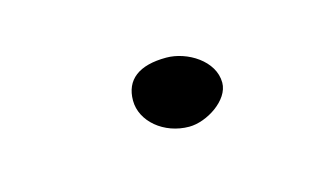

<svg xmlns="http://www.w3.org/2000/svg" viewBox="-29 -116 284 169"><g transform="rotate(-15 113.0 -31.0)"><path d="M168 -29C168 -49 145 -63 126 -63C101 -63 88 -53 88 -34C88 -15 107 1 130 1C146 1 168 -13 168 -29Z"/></g></svg>

Font: AlexBrush
Style: Regular
Weight: 400
Designer: Robert E. Leuschke
Foundry: Robert E. Leuschke
Version: Version 1.001